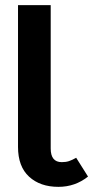

<svg xmlns="http://www.w3.org/2000/svg" viewBox="-20 -711 362 746"><path d="M322 -25Q272 15 207 15Q136 15 93 -24.5Q50 -64 50 -140V-691H177V-134Q177 -81 220 -81Q236 -81 248 -85Q260 -89 276 -98Z"/></svg>

Font: Fira Sans Extra Condensed Medium
Style: Regular
Weight: 500
Width: 1
Designer: Carrois Corporate & Edenspiekermann AG
Foundry: Carrois Corporate GbR & Edenspiekermann AG
Version: Version 4.203